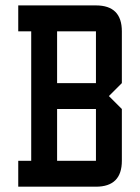

<svg xmlns="http://www.w3.org/2000/svg" viewBox="-20 -704 528 724"><path d="M48.8 -683.6H341.8Q439.5 -683.6 439.5 -585.9V-390.6L390.6 -341.8L439.5 -293V-97.7Q439.5 0 341.8 0H48.8V-97.7H97.7V-585.9H48.8ZM341.8 -585.9H195.3V-390.6H341.8ZM341.8 -293H195.3V-97.7H341.8Z"/></svg>

Font: BabelStone Runic Beowulf
Style: Regular
Weight: 400
Designer: Andrew West
Foundry: BabelStone
Version: Version 7.004;November 9, 2023